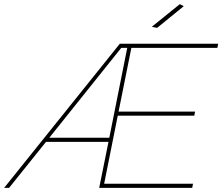

<svg xmlns="http://www.w3.org/2000/svg" viewBox="-62 -911 1078 931"><path d="M575 -679 513 -370H884L880 -350H509L443 -20H874L870 0H419L464 -223H161L-18 0H-42L519 -699H996L992 -679ZM468 -243 555 -679H526L177 -243ZM810 -891 829 -881 700 -776 674 -781Z"/></svg>

Font: Gontserrat Thin
Style: Italic
Weight: 250
Italic angle: -11.3°
Designer: Julieta Ulanovsky
Foundry: Julieta Ulanovsky
Version: Version 6.001